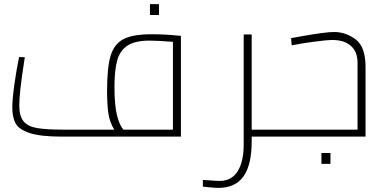

<svg xmlns="http://www.w3.org/2000/svg" viewBox="-20 -666 1862 936"><path d="M40 0ZM862 -491V0H281Q177 0 124.5 -17.5Q72 -35 56 -64.5Q40 -94 40 -142Q40 -183 50 -254Q60 -325 73 -388L101 -387L97 -361Q74 -214 74 -152Q74 -100 94.5 -75Q115 -50 159 -42Q203 -34 290 -34H537Q515 -70 508.5 -112Q502 -154 502 -223Q502 -336 519 -393.5Q536 -451 581.5 -475Q627 -499 718 -499Q789 -499 850 -492ZM823 -462Q751 -468 709 -468Q639 -468 602 -444Q565 -420 551.5 -372Q538 -324 538 -243Q538 -150 551 -101Q564 -52 582 -34H823ZM711 -646H755V-593H711Z M1306 0H1207V22Q1207 138 1167 194Q1127 250 1044 250Q1024 250 990 246L969 244V211L1001 213Q1031 216 1051 216Q1109 216 1138.5 169Q1168 122 1168 39V-498H1207V-34H1306Z M1306 0ZM1762 -335V0H1306V-34H1723V-360Q1723 -414 1690.5 -442.5Q1658 -471 1601 -471Q1571 -471 1505.5 -462Q1440 -453 1402 -445L1399 -480Q1408 -482 1420.5 -484Q1433 -486 1448 -489Q1566 -510 1609 -510Q1666 -510 1714.5 -473.5Q1763 -437 1762 -335ZM1547 80H1591V133H1547Z"/></svg>

Font: Cairo ExtraLight
Style: Regular
Weight: 250
Designer: Mohamed Gaber, the designers of Titillium
Foundry: Kief Type Foundry
Version: Version 2.009; ttfautohint (v1.5.33-1714) -l 8 -r 50 -G 200 